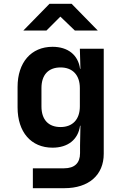

<svg xmlns="http://www.w3.org/2000/svg" viewBox="-20 -805 640 1005"><path d="M372 -645H492L355 -785H239L102 -645H223L296 -718ZM401 -445H399C389 -518 335 -560 255 -560C143 -560 72 -478 72 -350V-243C72 -113 143 -32 255 -32C335 -32 389 -74 399 -147H401L399 -44V-3C399 48 371 76 315 76H152V180H317C445 180 523 111 523 0V-550H398ZM297 -140C233 -140 197 -179 197 -248V-344C197 -413 233 -452 297 -452C360 -452 398 -412 398 -344V-248C398 -180 360 -140 297 -140Z"/></svg>

Font: Tekne LDO
Style: Bold
Weight: 700
Monospace: yes
Designer: Alessio Laiso, Mario Rullo, Paolo Rosset
Foundry: Alessio Laiso
Version: Version 1.000;hotconv 1.0.109;makeotfexe 2.5.65596